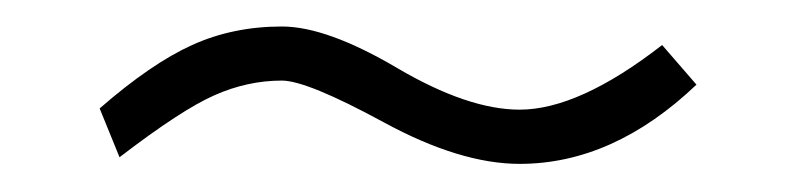

<svg xmlns="http://www.w3.org/2000/svg" viewBox="-20 -295 589 142"><path d="M495.1 -232.4Q433.6 -173.8 364.3 -173.8Q320.3 -173.8 263.7 -204.6Q207 -235.4 188.5 -235.4Q163.1 -235.4 138.7 -224.6Q114.3 -213.9 68.4 -178.7L53.7 -214.8Q91.8 -248 122.1 -261.7Q152.3 -275.4 188.5 -275.4Q221.7 -275.4 273.9 -244.6Q326.2 -213.9 364.3 -213.9Q408.2 -213.9 469.7 -261.7Z"/></svg>

Font: Padauk
Style: Regular
Weight: 400
Designer: Debbi Hosken
Foundry: SIL
Version: Version 3.003; ttfautohint (v1.8.2) -l 8 -r 50 -G 200 -x 14 